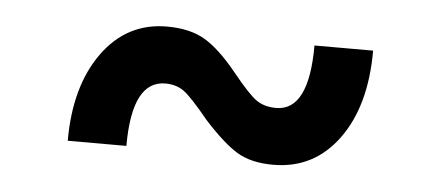

<svg xmlns="http://www.w3.org/2000/svg" viewBox="-29 -476 658 287"><g transform="rotate(5 300.0 -333.0)"><path d="M388 -237Q355 -237 334 -249.5Q313 -262 283 -295Q256 -328 244.5 -336Q233 -344 217 -344Q167 -344 167 -246H79Q79 -328 115.5 -378.5Q152 -429 212 -429Q247 -429 269.5 -415.5Q292 -402 318 -370Q343 -339 355 -330.5Q367 -322 385 -322Q434 -322 434 -420H522Q522 -337 485.5 -287Q449 -237 388 -237Z"/></g></svg>

Font: Txt Mono Medium
Style: Regular
Weight: 500
Monospace: yes
Designer: Open Source
Foundry: XRLN
Version: Version 1.0